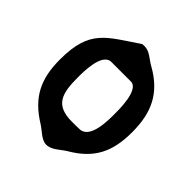

<svg xmlns="http://www.w3.org/2000/svg" viewBox="-213 -907 1114 1114"><g transform="rotate(45 343.5 -350.0)"><path d="M46 -353C46 -193 95 -92 233 -7C264 12 300 54 339 54C383 54 417 15 453 -7C594 -89 641 -192 641 -350C641 -513 589 -621 447 -700C412 -719 382 -754 340 -754C337 -754 323 -754 320 -753C146 -633 46 -600 46 -353ZM193 -353C193 -390 191 -553 267 -553H427C497 -553 494 -383 494 -350C494 -302 495 -149 413 -147C404 -146 360 -146 350 -146C211 -146 193 -224 193 -353Z"/></g></svg>

Font: Asimov Print
Style: Regular
Weight: 500
Designer: Google
Version: Version 2.000980: 2014